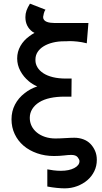

<svg xmlns="http://www.w3.org/2000/svg" viewBox="-20 -846 561 1051"><path d="M334 185Q316 185 290.5 182.5Q265 180 239 175V81Q253 84 273.5 86.5Q294 89 313 89Q358 89 386.5 74Q415 59 415 36Q415 27 405 14.5Q395 2 370 2Q355 2 330 5Q305 8 275 8Q226 8 183 -7Q140 -22 109 -48.5Q78 -75 60.5 -112Q43 -149 43 -193Q43 -237 62 -273.5Q81 -310 115 -336Q145 -360 184 -373Q158 -384 138 -401Q109 -425 91.5 -457.5Q74 -490 74 -526Q74 -563 92 -594.5Q110 -626 141 -648Q154 -658 169 -666Q163 -669 158 -672Q119 -701 119 -752Q119 -771 125 -788Q131 -805 144 -826L229 -793Q223 -785 220 -773Q217 -761 216 -753Q216 -743 221.5 -736.5Q227 -730 236 -726.5Q245 -723 256.5 -721.5Q268 -720 280 -720H464L455 -609Q428 -616 403 -618.5Q378 -621 362 -621Q350 -621 340 -620Q336 -620 331 -620Q298 -620 269.5 -613Q241 -606 219.5 -593Q198 -580 186 -561.5Q174 -543 174 -520Q174 -518 174 -516Q174 -496 185 -477.5Q196 -459 217.5 -445Q239 -431 270 -423.5Q301 -416 340 -416H372L371 -317H333Q290 -317 255 -309.5Q220 -302 195 -286.5Q170 -271 156.5 -249Q143 -227 143 -201Q143 -177 153 -156.5Q163 -136 182 -120.5Q201 -105 227 -96.5Q253 -88 283 -88Q293 -88 307.5 -88.5Q322 -89 337 -90Q352 -91 365.5 -91.5Q379 -92 387 -92Q413 -92 436 -83.5Q459 -75 475 -58.5Q491 -42 500.5 -20Q510 2 510 29Q510 63 496 91.5Q482 120 458 140.5Q434 161 402 173Q370 185 334 185Z"/></svg>

Font: Rising Sun Medium
Style: Regular
Weight: 500
Designer: Matt McInerney, Pablo Impallari, Rodrigo Fuenzalida (Raleway font), Stephen Hutchings (Greek), Cristiano Sobral (main ch
Foundry: The Rising Sun Project Authors
Version: Version 4.327; ttfautohint (v1.8.4.7-5d5b-dirty)